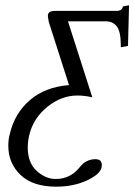

<svg xmlns="http://www.w3.org/2000/svg" viewBox="-20 -471 504 720"><path d="M417 -430.2Q438 -430.2 440.9 -446.8L463.9 -451.2L460 -298.8L433.1 -293.9V-298.8Q433.1 -353 418 -372.1Q402.8 -391.1 377 -391.1H234.9L326.2 -106Q298.3 -112.8 270 -112.8Q210 -112.8 157.5 -70.3Q105 -27.8 89.8 35.2Q84 60.1 84 82Q84 139.2 117.4 169.7Q150.9 200.2 189 200.2Q245.1 200.2 280.8 153.8Q303.7 126 337.9 126Q361.8 126 361.8 147.9Q361.8 149.9 361.3 152.8Q360.8 155.8 360.8 157.2Q355 183.1 304.9 206.1Q254.9 229 190.9 229Q103 229 57.1 185.1Q11.2 141.1 11.2 76.2Q11.2 52.2 16.1 34.2Q34.2 -45.9 92 -95.5Q149.9 -145 238.8 -151.9L163.1 -388.2Q158.2 -410.2 160.2 -417Q163.1 -430.2 187 -430.2Z"/></svg>

Font: Linux Libertine
Style: Italic
Weight: 400
Italic angle: -12°
Designer: Philipp H. Poll
Foundry: Philipp H. Poll
Version: Version 5.1.6 ; ttfautohint (v0.9)